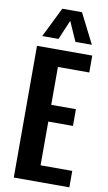

<svg xmlns="http://www.w3.org/2000/svg" viewBox="-112 -1110 652 1163"><g transform="rotate(10 214.0 -529.0)"><path d="M82 -874 172.9 -1058.1H293.9L387.2 -874H286.1L232.9 -994.1L182.1 -874ZM61 0V-810.1H400.9V-706.1H208V-473.1H359.9V-370.1H208V-101.1H402.8V0Z"/></g></svg>

Font: Oswald Medium
Style: Regular
Weight: 500
Designer: Vernon Adams
Foundry: Vernon Adams
Version: Version 4.103